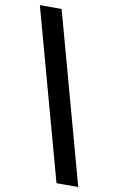

<svg xmlns="http://www.w3.org/2000/svg" viewBox="-106 -890 685 1112"><g transform="rotate(10 236.0 -333.5)"><path d="M35 -833H163L437 166H309Z"/></g></svg>

Font: Noto Sans Gurmukhi UI
Style: Bold
Weight: 700
Designer: Jelle Bosma - Monotype Design Team
Foundry: Monotype Imaging Inc.
Version: Version 2.004; ttfautohint (v1.8.4.7-5d5b)